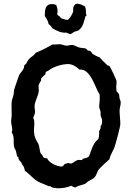

<svg xmlns="http://www.w3.org/2000/svg" viewBox="-20 -969 707 1034"><path d="M630 -420C630 -426 625 -433 624 -439C622 -447 623 -455 621 -462C618 -468 607 -476 607 -480C607 -488 606 -494 606 -501C606 -511 608 -520 608 -530C608 -539 576 -605 569 -614L559 -617C544 -632 528 -646 514 -662C508 -662 503 -666 498 -668C465 -684 480 -685 466 -694C462 -697 457 -695 453 -697C449 -700 447 -705 443 -707C435 -711 415 -710 404 -714C392 -717 381 -727 368 -727C358 -727 349 -723 339 -723C326 -723 314 -731 300 -731C291 -731 282 -729 272 -729C269 -729 266 -729 263 -730C258 -725 179 -685 172 -685C166 -671 147 -663 137 -652C129 -644 126 -636 121 -626C118 -622 113 -621 111 -617C109 -612 110 -606 108 -601C102 -587 85 -572 82 -562C74 -536 63 -510 56 -485C54 -476 55 -467 53 -459C45 -427 42 -435 42 -396C42 -381 43 -367 43 -352C43 -340 40 -328 40 -315C40 -300 46 -286 46 -271C46 -266 45 -261 43 -256C60 -233 50 -203 56 -178C58 -170 63 -163 66 -156C69 -146 69 -136 72 -127L79 -123V-121C79 -102 96 -101 98 -85C108 -75 112 -62 114 -49C140 -32 158 -6 185 9C205 19 226 26 246 35C248 29 254 37 256 38C265 43 284 45 294 45C314 45 345 41 363 31C369 36 378 38 385 41C403 28 425 29 443 18C447 16 449 11 453 9C465 0 482 -4 492 -17C501 -29 504 -48 514 -59C531 -77 550 -94 569 -111C573 -132 586 -151 595 -172C602 -189 628 -286 628 -301C628 -325 624 -350 624 -374C624 -389 631 -403 630 -418ZM530 -317C530 -306 528 -295 521 -288C526 -274 514 -271 514 -260C514 -204 506 -228 485 -191C474 -172 468 -147 459 -127C451 -118 437 -117 427 -114L421 -107H417C411 -107 404 -109 398 -107C386 -104 371 -88 361 -88C356 -88 352 -91 346 -91C344 -91 342 -90 340 -88C323 -90 325 -72 311 -72C288 -72 241 -93 234 -117C222 -115 220 -120 211 -123C213 -134 201 -137 198 -146C193 -160 193 -177 188 -191C186 -197 182 -202 179 -207C167 -229 163 -242 163 -269C163 -282 165 -294 165 -307C165 -316 164 -325 159 -333C161 -345 169 -355 169 -367C169 -376 166 -385 166 -394C166 -426 189 -454 189 -483C189 -492 187 -501 188 -510C190 -518 202 -535 202 -538C202 -541 200 -543 201 -546C202 -548 222 -568 224 -568C226 -572 224 -578 227 -581C230 -585 236 -585 240 -588C265 -609 313 -624 347 -624C370 -624 391 -610 408 -594C468 -602 493 -494 517 -459V-431C517 -419 514 -408 514 -396C514 -384 522 -374 522 -362C522 -358 522 -355 521 -352C523 -340 530 -330 530 -317ZM446 -887C446 -890 443 -893 443 -896C443 -909 443 -922 438 -934C426 -941 410 -949 396 -949C383 -949 374 -934 374 -923C374 -917 375 -910 373 -904C371 -895 352 -862 343 -862C335 -862 319 -867 311 -870C305 -877 305 -873 299 -883L293 -885C291 -888 289 -890 288 -893C289 -899 290 -904 290 -909C290 -921 287 -932 283 -942C276 -945 269 -947 261 -947C220 -947 223 -913 221 -883C230 -869 239 -857 242 -839C251 -833 257 -825 263 -816C288 -803 305 -792 335 -793H339C347 -789 353 -786 360 -785C367 -789 374 -794 381 -798C387 -801 395 -801 402 -805C428 -823 432 -853 440 -881L446 -885Z"/></svg>

Font: Margarine
Style: Regular
Weight: 400
Designer: Astigmatic (AOETI)
Foundry: Astigmatic (AOETI)
Version: Version 1.000